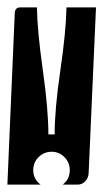

<svg xmlns="http://www.w3.org/2000/svg" viewBox="-20 -510 280 520"><path d="M0 -10 20 -475Q21 -490 35 -490H80Q81 -426 96 -320Q111 -214 111 -146H128Q128 -214 143.5 -320Q159 -426 160 -490H240L220 -40Q219 -27 210.5 -18.5Q202 -10 190 -10H150Q169 -25 169 -49Q169 -70 154.5 -84.5Q140 -99 120 -99Q99 -99 84.5 -84.5Q70 -70 70 -49Q70 -25 90 -10Z"/></svg>

Font: PrimecolorB
Style: Medium
Weight: 500
Designer: gluk
Foundry: gluk
Version: Version 0.672